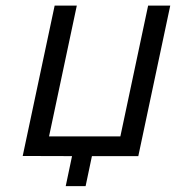

<svg xmlns="http://www.w3.org/2000/svg" viewBox="-20 -544 613 669"><path d="M231 0 59.1 -0.5 170.4 -524.4H247.6L150.9 -68.8H399.4L496.1 -524.4H573.2L461.9 0H300.3L278.3 104.5H209Z"/></svg>

Font: Tuffy
Style: Italic
Weight: 400
Italic angle: -12°
Designer: Thatcher Ulrich, Karoly Barta and Michael Everson
Version: Version 001.271